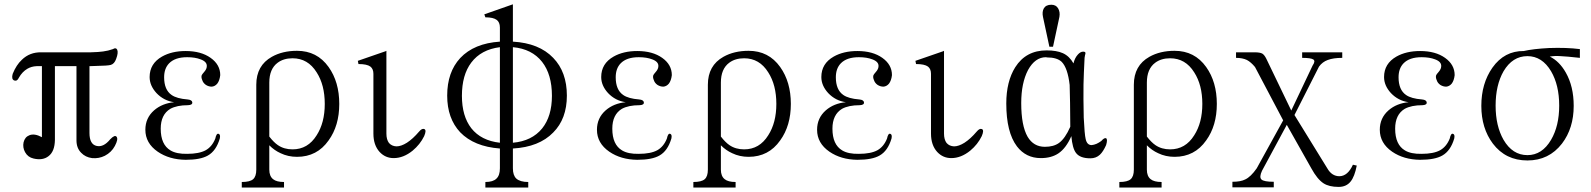

<svg xmlns="http://www.w3.org/2000/svg" viewBox="-20 -717 7284 879"><path d="M147.5 -414.1H171.9V-88.9Q137.7 -107.4 114.3 -97.7Q93.8 -89.8 87.9 -65.4Q83 -42 94.7 -20.5Q107.4 2.9 133.8 8.8Q175.8 18.6 202.1 -2Q230.5 -23.4 231.4 -76.2V-414.1H330.1V-74.2Q330.1 -39.1 351.6 -17.6Q371.1 2.9 401.4 6.8Q432.6 9.8 460 -3.9Q490.2 -19.5 505.9 -48.8Q522.5 -80.1 513.7 -90.8Q505.9 -101.6 484.4 -79.1Q454.1 -42 422.9 -48.8Q389.6 -55.7 389.6 -108.4V-414.1L417 -415Q474.6 -416 487.3 -419.9Q503.9 -424.8 511.7 -447.3Q522.5 -475.6 516.6 -489.3Q510.7 -501 497.1 -492.2Q475.6 -484.4 452.1 -481.4Q432.6 -478.5 395.5 -477.5H168.9Q116.2 -478.5 80.1 -443.4Q54.7 -419.9 38.1 -378.9Q31.2 -354.5 44.9 -348.6Q58.6 -343.8 66.4 -361.3Q82 -388.7 105.5 -402.3Q124 -413.1 147.5 -414.1Z M838.9 -261.7Q789.1 -265.6 765.6 -282.2Q731.4 -305.7 731.4 -363.3Q731.4 -403.3 753.9 -426.8Q781.2 -455.1 836.9 -455.1Q873 -455.1 898.4 -445.3Q927.7 -434.6 926.8 -414.1Q926.8 -405.3 921.9 -397.5Q919.9 -393.6 913.1 -385.7Q905.3 -377 903.3 -372.1Q900.4 -362.3 906.2 -349.6Q910.2 -336.9 922.9 -328.1Q935.5 -320.3 949.2 -320.3Q963.9 -321.3 974.6 -334Q985.4 -347.7 988.3 -373Q988.3 -420.9 944.3 -452.1Q900.4 -483.4 830.1 -483.4Q766.6 -483.4 721.7 -458Q665 -425.8 665 -364.3Q665 -325.2 696.3 -291Q729.5 -255.9 777.3 -249Q722.7 -244.1 685.5 -211.9Q645.5 -176.8 645.5 -123Q645.5 -61.5 702.1 -22.5Q754.9 13.7 830.1 14.6Q897.5 14.6 931.6 -4.9Q969.7 -26.4 986.3 -83Q990.2 -101.6 980.5 -104.5Q970.7 -107.4 965.8 -83Q951.2 -45.9 921.9 -29.3Q891.6 -12.7 836.9 -12.7Q788.1 -11.7 760.7 -28.3Q715.8 -54.7 715.8 -127.9Q715.8 -192.4 759.8 -218.8Q790 -235.4 840.8 -235.4Q861.3 -236.3 860.4 -248Q859.4 -259.8 838.9 -261.7Z M1212.9 -91.8V-338.9Q1212.9 -401.4 1251 -429.7Q1278.3 -450.2 1319.3 -450.2Q1389.6 -450.2 1429.7 -385.7Q1466.8 -328.1 1466.8 -241.2Q1466.8 -155.3 1429.7 -97.7Q1389.6 -33.2 1319.3 -33.2Q1280.3 -33.2 1252 -52.7Q1233.4 -65.4 1212.9 -91.8ZM1086.9 141.6H1280.3V116.2Q1246.1 116.2 1230.5 103.5Q1212.9 89.8 1212.9 59.6V-51.8Q1236.3 -28.3 1264.6 -15.6Q1298.8 1 1339.8 1Q1431.6 1 1484.4 -74.2Q1533.2 -141.6 1533.2 -241.2Q1533.2 -341.8 1484.4 -410.2Q1431.6 -484.4 1339.8 -484.4Q1273.4 -484.4 1224.6 -457Q1153.3 -417 1153.3 -329.1V59.6Q1153.3 90.8 1138.7 103.5Q1124 116.2 1086.9 116.2Z M1745.1 -482.4 1618.2 -438.5 1621.1 -423.8Q1660.2 -423.8 1675.8 -412.1Q1689.5 -401.4 1689.5 -378.9V-105.5Q1689.5 -52.7 1717.8 -21.5Q1744.1 6.8 1782.2 6.8Q1827.1 6.8 1869.1 -27.3Q1903.3 -55.7 1921.9 -93.8Q1933.6 -121.1 1922.9 -126Q1912.1 -130.9 1898.4 -114.3Q1870.1 -81.1 1842.8 -63.5Q1816.4 -46.9 1794.9 -46.9Q1773.4 -47.9 1760.7 -62.5Q1749 -78.1 1749 -105.5V-484.4Z M2202.1 141.6H2398.4V116.2Q2361.3 116.2 2343.8 100.6Q2328.1 85.9 2328.1 53.7V-37.1Q2448.2 -43.9 2512.7 -110.4Q2575.2 -172.9 2575.2 -279.3Q2575.2 -387.7 2512.7 -452.1Q2448.2 -519.5 2328.1 -526.4V-697.3L2197.3 -651.4L2202.1 -637.7Q2238.3 -637.7 2253.9 -626Q2268.6 -615.2 2268.6 -590.8V-526.4Q2150.4 -518.6 2086.9 -451.2Q2027.3 -386.7 2027.3 -279.3Q2027.3 -174.8 2086.9 -111.3Q2150.4 -45.9 2268.6 -37.1V53.7Q2268.6 85.9 2252.9 100.6Q2237.3 116.2 2202.1 116.2ZM2328.1 -63.5V-501Q2415 -493.2 2461.9 -433.6Q2506.8 -376 2506.8 -278.3Q2506.8 -184.6 2461.9 -128.9Q2415 -71.3 2328.1 -63.5ZM2268.6 -501V-63.5Q2182.6 -73.2 2137.7 -129.9Q2094.7 -185.5 2094.7 -278.3Q2094.7 -374 2137.7 -430.7Q2182.6 -490.2 2268.6 -501Z M2906.2 -261.7Q2856.4 -265.6 2833 -282.2Q2798.8 -305.7 2798.8 -363.3Q2798.8 -403.3 2821.3 -426.8Q2848.6 -455.1 2904.3 -455.1Q2940.4 -455.1 2965.8 -445.3Q2995.1 -434.6 2994.1 -414.1Q2994.1 -405.3 2989.3 -397.5Q2987.3 -393.6 2980.5 -385.7Q2972.7 -377 2970.7 -372.1Q2967.8 -362.3 2973.6 -349.6Q2977.5 -336.9 2990.2 -328.1Q3002.9 -320.3 3016.6 -320.3Q3031.2 -321.3 3042 -334Q3052.7 -347.7 3055.7 -373Q3055.7 -420.9 3011.7 -452.1Q2967.8 -483.4 2897.5 -483.4Q2834 -483.4 2789.1 -458Q2732.4 -425.8 2732.4 -364.3Q2732.4 -325.2 2763.7 -291Q2796.9 -255.9 2844.7 -249Q2790 -244.1 2752.9 -211.9Q2712.9 -176.8 2712.9 -123Q2712.9 -61.5 2769.5 -22.5Q2822.3 13.7 2897.5 14.6Q2964.8 14.6 2999 -4.9Q3037.1 -26.4 3053.7 -83Q3057.6 -101.6 3047.9 -104.5Q3038.1 -107.4 3033.2 -83Q3018.6 -45.9 2989.3 -29.3Q2959 -12.7 2904.3 -12.7Q2855.5 -11.7 2828.1 -28.3Q2783.2 -54.7 2783.2 -127.9Q2783.2 -192.4 2827.1 -218.8Q2857.4 -235.4 2908.2 -235.4Q2928.7 -236.3 2927.7 -248Q2926.8 -259.8 2906.2 -261.7Z M3280.3 -91.8V-338.9Q3280.3 -401.4 3318.4 -429.7Q3345.7 -450.2 3386.7 -450.2Q3457 -450.2 3497.1 -385.7Q3534.2 -328.1 3534.2 -241.2Q3534.2 -155.3 3497.1 -97.7Q3457 -33.2 3386.7 -33.2Q3347.7 -33.2 3319.3 -52.7Q3300.8 -65.4 3280.3 -91.8ZM3154.3 141.6H3347.7V116.2Q3313.5 116.2 3297.9 103.5Q3280.3 89.8 3280.3 59.6V-51.8Q3303.7 -28.3 3332 -15.6Q3366.2 1 3407.2 1Q3499 1 3551.8 -74.2Q3600.6 -141.6 3600.6 -241.2Q3600.6 -341.8 3551.8 -410.2Q3499 -484.4 3407.2 -484.4Q3340.8 -484.4 3292 -457Q3220.7 -417 3220.7 -329.1V59.6Q3220.7 90.8 3206.1 103.5Q3191.4 116.2 3154.3 116.2Z M3914.1 -261.7Q3864.3 -265.6 3840.8 -282.2Q3806.6 -305.7 3806.6 -363.3Q3806.6 -403.3 3829.1 -426.8Q3856.4 -455.1 3912.1 -455.1Q3948.2 -455.1 3973.6 -445.3Q4002.9 -434.6 4002 -414.1Q4002 -405.3 3997.1 -397.5Q3995.1 -393.6 3988.3 -385.7Q3980.5 -377 3978.5 -372.1Q3975.6 -362.3 3981.4 -349.6Q3985.4 -336.9 3998 -328.1Q4010.7 -320.3 4024.4 -320.3Q4039.1 -321.3 4049.8 -334Q4060.5 -347.7 4063.5 -373Q4063.5 -420.9 4019.5 -452.1Q3975.6 -483.4 3905.3 -483.4Q3841.8 -483.4 3796.9 -458Q3740.2 -425.8 3740.2 -364.3Q3740.2 -325.2 3771.5 -291Q3804.7 -255.9 3852.5 -249Q3797.9 -244.1 3760.7 -211.9Q3720.7 -176.8 3720.7 -123Q3720.7 -61.5 3777.3 -22.5Q3830.1 13.7 3905.3 14.6Q3972.7 14.6 4006.8 -4.9Q4044.9 -26.4 4061.5 -83Q4065.4 -101.6 4055.7 -104.5Q4045.9 -107.4 4041 -83Q4026.4 -45.9 3997.1 -29.3Q3966.8 -12.7 3912.1 -12.7Q3863.3 -11.7 3835.9 -28.3Q3791 -54.7 3791 -127.9Q3791 -192.4 3835 -218.8Q3865.2 -235.4 3916 -235.4Q3936.5 -236.3 3935.5 -248Q3934.6 -259.8 3914.1 -261.7Z M4297.9 -482.4 4170.9 -438.5 4173.8 -423.8Q4212.9 -423.8 4228.5 -412.1Q4242.2 -401.4 4242.2 -378.9V-105.5Q4242.2 -52.7 4270.5 -21.5Q4296.9 6.8 4335 6.8Q4379.9 6.8 4421.9 -27.3Q4456.1 -55.7 4474.6 -93.8Q4486.3 -121.1 4475.6 -126Q4464.8 -130.9 4451.2 -114.3Q4422.9 -81.1 4395.5 -63.5Q4369.1 -46.9 4347.7 -46.9Q4326.2 -47.9 4313.5 -62.5Q4301.8 -78.1 4301.8 -105.5V-484.4Z M4768.6 -455.1 4773.4 -454.1Q4819.3 -454.1 4840.8 -433.6Q4868.2 -405.3 4877 -328.1Q4877.9 -318.4 4878.9 -245.1Q4879.9 -171.9 4879.9 -136.7Q4856.4 -83 4828.1 -62.5Q4803.7 -44.9 4763.7 -44.9Q4711.9 -44.9 4684.6 -90.8Q4655.3 -141.6 4655.3 -245.1Q4655.3 -336.9 4686.5 -396.5Q4718.8 -455.1 4768.6 -455.1ZM4884.8 -93.8Q4889.6 -38.1 4906.2 -16.6Q4924.8 7.8 4971.7 7.8Q4998 7.8 5015.6 -8.8Q5030.3 -22.5 5043.9 -52.7Q5051.8 -79.1 5043.9 -84Q5036.1 -87.9 5021.5 -71.3Q5010.7 -63.5 5000 -58.6Q4988.3 -53.7 4977.5 -52.7Q4956.1 -52.7 4950.2 -81.1Q4945.3 -100.6 4941.4 -179.7V-184.6Q4939.5 -268.6 4940.4 -330.1Q4941.4 -376 4945.3 -452.1L4947.3 -463.9Q4950.2 -472.7 4949.2 -475.6Q4948.2 -480.5 4938.5 -480.5Q4926.8 -480.5 4915 -467.8Q4900.4 -452.1 4894.5 -426.8Q4876 -460 4845.7 -473.6Q4817.4 -486.3 4771.5 -486.3Q4676.8 -486.3 4627.9 -409.2Q4586.9 -343.8 4586.9 -243.2Q4586.9 -111.3 4635.7 -46.9Q4676.8 6.8 4745.1 6.8Q4793 6.8 4825.2 -14.6Q4860.4 -38.1 4884.8 -93.8ZM4800.8 -502.9 4830.1 -639.6Q4834 -662.1 4824.2 -678.7Q4814.5 -695.3 4793 -695.3Q4768.6 -695.3 4758.8 -678.7Q4750 -663.1 4754.9 -639.6L4784.2 -502.9Z M5230.5 -91.8V-338.9Q5230.5 -401.4 5268.6 -429.7Q5295.9 -450.2 5336.9 -450.2Q5407.2 -450.2 5447.3 -385.7Q5484.4 -328.1 5484.4 -241.2Q5484.4 -155.3 5447.3 -97.7Q5407.2 -33.2 5336.9 -33.2Q5297.9 -33.2 5269.5 -52.7Q5251 -65.4 5230.5 -91.8ZM5104.5 141.6H5297.9V116.2Q5263.7 116.2 5248 103.5Q5230.5 89.8 5230.5 59.6V-51.8Q5253.9 -28.3 5282.2 -15.6Q5316.4 1 5357.4 1Q5449.2 1 5502 -74.2Q5550.8 -141.6 5550.8 -241.2Q5550.8 -341.8 5502 -410.2Q5449.2 -484.4 5357.4 -484.4Q5291 -484.4 5242.2 -457Q5170.9 -417 5170.9 -329.1V59.6Q5170.9 90.8 5156.2 103.5Q5141.6 116.2 5104.5 116.2Z M5723.6 -477.5H5638.7V-452.1Q5668 -452.1 5688.5 -442.4Q5707 -432.6 5725.6 -410.2L5854.5 -166L5733.4 53.7Q5706.1 92.8 5680.7 104.5Q5660.2 115.2 5622.1 115.2V140.6H5811.5V115.2Q5765.6 115.2 5754.9 104.5Q5744.1 93.8 5757.8 64.5L5871.1 -145.5L5983.4 53.7Q6010.7 103.5 6039.1 122.1Q6064.5 138.7 6108.4 138.7Q6143.6 138.7 6163.1 114.3Q6181.6 91.8 6191.4 41L6173.8 37.1Q6150.4 88.9 6112.3 89.8Q6077.1 89.8 6056.6 53.7L5906.2 -190.4L6018.6 -412.1Q6034.2 -433.6 6058.6 -442.4Q6084 -452.1 6125 -452.1V-477.5H5941.4V-452.1Q5982.4 -452.1 5993.2 -444.3Q6002.9 -436.5 5989.3 -417L5891.6 -210.9L5777.3 -448.2Q5768.6 -465.8 5758.8 -471.7Q5748 -477.5 5723.6 -477.5Z M6490.2 -261.7Q6440.4 -265.6 6417 -282.2Q6382.8 -305.7 6382.8 -363.3Q6382.8 -403.3 6405.3 -426.8Q6432.6 -455.1 6488.3 -455.1Q6524.4 -455.1 6549.8 -445.3Q6579.1 -434.6 6578.1 -414.1Q6578.1 -405.3 6573.2 -397.5Q6571.3 -393.6 6564.5 -385.7Q6556.6 -377 6554.7 -372.1Q6551.8 -362.3 6557.6 -349.6Q6561.5 -336.9 6574.2 -328.1Q6586.9 -320.3 6600.6 -320.3Q6615.2 -321.3 6626 -334Q6636.7 -347.7 6639.6 -373Q6639.6 -420.9 6595.7 -452.1Q6551.8 -483.4 6481.4 -483.4Q6418 -483.4 6373 -458Q6316.4 -425.8 6316.4 -364.3Q6316.4 -325.2 6347.7 -291Q6380.9 -255.9 6428.7 -249Q6374 -244.1 6336.9 -211.9Q6296.9 -176.8 6296.9 -123Q6296.9 -61.5 6353.5 -22.5Q6406.2 13.7 6481.4 14.6Q6548.8 14.6 6583 -4.9Q6621.1 -26.4 6637.7 -83Q6641.6 -101.6 6631.8 -104.5Q6622.1 -107.4 6617.2 -83Q6602.5 -45.9 6573.2 -29.3Q6543 -12.7 6488.3 -12.7Q6439.5 -11.7 6412.1 -28.3Q6367.2 -54.7 6367.2 -127.9Q6367.2 -192.4 6411.1 -218.8Q6441.4 -235.4 6492.2 -235.4Q6512.7 -236.3 6511.7 -248Q6510.7 -259.8 6490.2 -261.7Z M7075.2 -458Q7097.7 -461.9 7124 -460Q7150.4 -459 7212.9 -452.1V-492.2Q7151.4 -500 7071.3 -497.1Q6998 -493.2 6956.1 -483.4Q6867.2 -484.4 6812.5 -407.2Q6761.7 -335 6761.7 -232.4Q6761.7 -129.9 6814.5 -59.6Q6873 17.6 6972.7 17.6Q7071.3 17.6 7130.9 -59.6Q7184.6 -129.9 7184.6 -232.4Q7184.6 -321.3 7148.4 -384.8Q7119.1 -436.5 7075.2 -458ZM6972.7 -460Q7040 -460 7081.1 -390.6Q7118.2 -327.1 7118.2 -233.4Q7118.2 -140.6 7081.1 -77.1Q7040 -6.8 6972.7 -6.8Q6904.3 -6.8 6863.3 -77.1Q6827.1 -140.6 6827.1 -233.4Q6827.1 -327.1 6863.3 -390.6Q6904.3 -460 6972.7 -460Z"/></svg>

Font: Batang
Style: Regular
Weight: 400
Version: Version 2.21